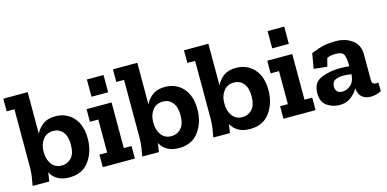

<svg xmlns="http://www.w3.org/2000/svg" viewBox="-72 -1058 2897 1438"><g transform="rotate(-15 1376.5 -339.0)"><path d="M530 -236Q530 -136 477.5 -63Q425 10 323 10Q220 10 178 -68Q176 -51 173.5 -34Q171 -17 168 0H39Q46 -35 51 -70Q56 -105 56 -139V-590H-4V-688H185V-365Q203 -404 239.5 -432Q276 -460 337 -460Q422 -460 476 -401Q530 -342 530 -236ZM396 -225Q396 -290 368 -324Q340 -358 294 -358Q242 -358 213.5 -320Q185 -282 185 -232V-221Q185 -166 212.5 -128.5Q240 -91 291 -91Q335 -91 365.5 -123.5Q396 -156 396 -225Z M638 -531V-665H767V-531ZM832 0H583V-97H643V-353H578V-451H772V-97H832Z M1380 -236Q1380 -136 1327.5 -63Q1275 10 1173 10Q1070 10 1028 -68Q1026 -51 1023.5 -34Q1021 -17 1018 0H889Q896 -35 901 -70Q906 -105 906 -139V-590H846V-688H1035V-365Q1053 -404 1089.5 -432Q1126 -460 1187 -460Q1272 -460 1326 -401Q1380 -342 1380 -236ZM1246 -225Q1246 -290 1218 -324Q1190 -358 1144 -358Q1092 -358 1063.5 -320Q1035 -282 1035 -232V-221Q1035 -166 1062.5 -128.5Q1090 -91 1141 -91Q1185 -91 1215.5 -123.5Q1246 -156 1246 -225Z M1931 -236Q1931 -136 1878.5 -63Q1826 10 1724 10Q1621 10 1579 -68Q1577 -51 1574.5 -34Q1572 -17 1569 0H1440Q1447 -35 1452 -70Q1457 -105 1457 -139V-590H1397V-688H1586V-365Q1604 -404 1640.5 -432Q1677 -460 1738 -460Q1823 -460 1877 -401Q1931 -342 1931 -236ZM1797 -225Q1797 -290 1769 -324Q1741 -358 1695 -358Q1643 -358 1614.5 -320Q1586 -282 1586 -232V-221Q1586 -166 1613.5 -128.5Q1641 -91 1692 -91Q1736 -91 1766.5 -123.5Q1797 -156 1797 -225Z M2039 -531V-665H2168V-531ZM2233 0H1984V-97H2044V-353H1979V-451H2173V-97H2233Z M2319 -419Q2378 -443 2417.5 -451.5Q2457 -460 2512 -460Q2585 -460 2638 -422Q2691 -384 2691 -307V-111Q2691 -76 2722 -76Q2731 -76 2741 -79L2742 -11Q2703 10 2661 10Q2572 10 2562 -79V-80Q2543 -46 2507.5 -18Q2472 10 2417 10Q2368 10 2323 -19Q2278 -48 2278 -119Q2278 -202 2344.5 -229Q2411 -256 2488 -256Q2531 -256 2562 -252V-267Q2562 -302 2552.5 -335Q2543 -368 2488 -368Q2468 -368 2451.5 -365.5Q2435 -363 2419 -355L2402 -291L2299 -302ZM2562 -184V-190Q2546 -192 2529.5 -194Q2513 -196 2497 -196Q2463 -196 2437 -183.5Q2411 -171 2411 -134Q2411 -112 2423 -97Q2435 -82 2464 -82Q2498 -82 2527.5 -106.5Q2557 -131 2562 -184Z"/></g></svg>

Font: Zilla Slab Bold
Style: Bold
Weight: 700
Designer: Typotheque.com
Foundry: Typotheque type foundry
Version: Version 1.1; 2017; ttfautohint (v1.6)